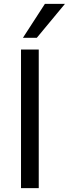

<svg xmlns="http://www.w3.org/2000/svg" viewBox="-20 -976 357 996"><path d="M89 0V-719H181V0ZM99 -780 213 -956H317L171 -780Z"/></svg>

Font: Nunitoga
Style: Medium
Weight: 500
Designer: Vernon Adams
Foundry: Vernon Adams
Version: Version 1.0